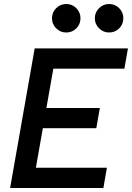

<svg xmlns="http://www.w3.org/2000/svg" viewBox="-20 -934 656 954"><path d="M30.3 0 152.3 -693.4H262.7L140.6 0ZM30.3 0 48.3 -100.6H511.2L493.7 0ZM82.5 -296.9 100.1 -397.5H476.1L458.5 -296.9ZM134.8 -592.8 152.3 -693.4H615.7L598.1 -592.8ZM522 -772.5Q493.2 -772.5 472.2 -793.2Q451.2 -814 451.2 -843.3Q451.2 -872.6 472.2 -893.3Q493.2 -914.1 522 -914.1Q551.8 -914.1 572.3 -893.3Q592.8 -872.6 592.8 -843.3Q592.8 -814 572.3 -793.2Q551.8 -772.5 522 -772.5ZM309.1 -772.5Q279.8 -772.5 259 -793.2Q238.3 -814 238.3 -843.3Q238.3 -872.6 259 -893.3Q279.8 -914.1 309.1 -914.1Q338.9 -914.1 359.4 -893.3Q379.9 -872.6 379.9 -843.3Q379.9 -814 359.4 -793.2Q338.9 -772.5 309.1 -772.5Z"/></svg>

Font: Cascadia Mono Medium
Style: Italic
Weight: 500
Italic angle: -10°
Monospace: yes
Designer: Aaron Bell
Foundry: Saja Typeworks
Version: Version 2407.024